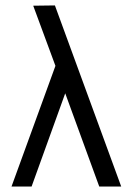

<svg xmlns="http://www.w3.org/2000/svg" viewBox="-20 -680 470 700"><path d="M180.2 -660.2 421.9 0H341.8L217.8 -339.8L95.2 0H22L182.1 -439.9L101.1 -659.2Z"/></svg>

Font: Pfennig
Style: Medium
Weight: 500
Version: Version 20120410 ; ttfautohint (v0.8)